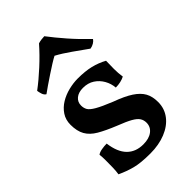

<svg xmlns="http://www.w3.org/2000/svg" viewBox="-219 -789 875 875"><g transform="rotate(-45 219.0 -351.0)"><path d="M365 -433Q364 -408 364 -381Q364 -354 368 -328Q357 -322 341.5 -318.5Q326 -315 310 -315Q308 -342 294.5 -366Q281 -390 258 -405Q235 -420 203 -420Q174 -420 157 -406Q140 -392 140 -369Q140 -353 147 -340.5Q154 -328 179 -313.5Q204 -299 256 -278Q311 -258 342 -237.5Q373 -217 386.5 -192.5Q400 -168 400 -132Q400 -90 375.5 -58Q351 -26 307.5 -8.5Q264 9 209 9Q148 9 111.5 -0.5Q75 -10 39 -27Q42 -44 42.5 -67Q43 -90 43 -112.5Q43 -135 41 -151Q50 -158 67 -161Q84 -164 100 -164Q108 -103 137.5 -73Q167 -43 216 -43Q253 -43 274.5 -59.5Q296 -76 296 -103Q296 -120 287.5 -133Q279 -146 257 -158.5Q235 -171 191 -188Q139 -209 106.5 -228Q74 -247 59 -273.5Q44 -300 44 -341Q44 -373 60 -397Q76 -421 101.5 -436.5Q127 -452 157.5 -459.5Q188 -467 216 -467Q264 -467 299 -458.5Q334 -450 365 -433ZM65 -517Q55 -523 51 -536Q47 -549 46 -558Q85 -587 128 -626.5Q171 -666 205 -705Q214 -708 225.5 -709.5Q237 -711 245 -711Q273 -674 310.5 -631Q348 -588 393 -545Q388 -537 377.5 -530.5Q367 -524 354 -522Q323 -544 285 -571Q247 -598 215 -615Q203 -609 183 -596.5Q163 -584 140.5 -569Q118 -554 97.5 -540Q77 -526 65 -517Z"/></g></svg>

Font: Vollkorn Medium
Style: Regular
Weight: 500
Designer: Friedrich Althausen
Foundry: Friedrich Althausen
Version: Version 5.000